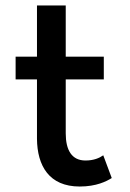

<svg xmlns="http://www.w3.org/2000/svg" viewBox="-20 -678 473 701"><path d="M292 -92C242 -92 220 -130 220 -191V-388H359V-471H220V-658H115V-471H37V-388H115V-171C116 -73 159 3 271 3C332 3 369 -16 388 -28L357 -111C343 -101 322 -92 292 -92Z"/></svg>

Font: Bluebird
Style: LiNrw
Weight: 300
Designer: Jasper
Foundry: Cannot Into Space Fonts
Version: Version 0.98